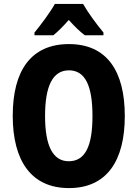

<svg xmlns="http://www.w3.org/2000/svg" viewBox="-20 -950 702 980"><path d="M404 -930H260C239 -891 187 -821 156 -784V-770H252C275 -788 301 -814 331 -848C361 -815 387 -789 413 -770H508V-784C470 -830 429 -886 404 -930ZM617 -358C617 -588 525 -725 332 -725C141 -725 45 -593 45 -359C45 -130 139 10 332 10C525 10 617 -129 617 -358ZM210 -358C210 -509 248 -591 332 -591C415 -591 452 -512 452 -358C452 -204 415 -127 331 -127C249 -127 210 -207 210 -358Z"/></svg>

Font: Noto Sans Thai Looped Condensed ExtraBold
Style: Regular
Weight: 800
Width: 3
Designer: Sasikarn Vongin, Ben Mitchell
Foundry: The Fontpad Ltd
Version: Version 1.001